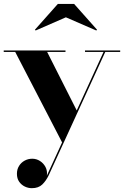

<svg xmlns="http://www.w3.org/2000/svg" viewBox="-20 -724 649 1004"><path d="M226.5 -452.5 385 -139 306.5 24 59.5 -452.5H-0.5V-460H322.5V-452.5ZM608.5 -460V-452.5H530.5L235 192Q221 221.5 201 240.8Q181 260 146.5 260Q127.5 260 109.8 251.5Q92 243 80.2 226.2Q68.5 209.5 68.5 184.5Q68.5 161.5 79.5 143.8Q90.5 126 108.8 116Q127 106 149 106Q170.5 106 189 117.8Q207.5 129.5 218 149.5Q228.5 169.5 225 194.5L521.5 -452.5H424.5V-460ZM166.5 -564.5 162.5 -568.5 282.5 -703.5H367.5L487.5 -568.5L483.5 -564.5L324.5 -633.5Z"/></svg>

Font: Bodoni Moda 28pt
Style: Bold
Weight: 700
Designer: Owen Earl
Foundry: indestructible type
Version: Version 2.005